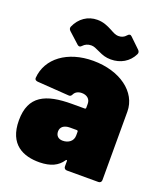

<svg xmlns="http://www.w3.org/2000/svg" viewBox="-134 -806 772 904"><g transform="rotate(20 252.0 -354.0)"><path d="M212 -593C226 -593 235 -588 257 -578C278 -568 295 -562 320 -562C368 -562 409 -585 430 -628C434 -636 432 -643 426 -649L375 -698C368 -705 361 -703 354 -695C344 -683 331 -678 317 -678C300 -678 288 -686 273 -694C250 -706 228 -716 198 -716C151 -716 111 -689 91 -643C88 -635 90 -629 96 -623L151 -573C158 -567 165 -568 172 -576C181 -586 195 -593 212 -593ZM246 -528C118 -528 25 -460 18 -359C18 -351 24 -347 33 -346L192 -335C201 -334 205 -339 209 -347C215 -359 229 -367 247 -367C273 -367 290 -352 290 -329V-309C290 -305 288 -303 284 -303H221C89 -303 12 -268 12 -145C12 -24 89 9 171 8C226 7 261 -10 283 -43C286 -48 290 -47 290 -42V-15C290 -6 296 0 305 0H463C472 0 478 -6 478 -15V-358C478 -456 380 -528 246 -528ZM238 -125C216 -125 203 -138 203 -159C203 -181 220 -195 250 -195H284C288 -195 290 -192 290 -189V-170C290 -141 266 -125 238 -125Z"/></g></svg>

Font: Barlow Semi Condensed Black
Style: Regular
Weight: 900
Width: 4
Designer: Jeremy Tribby
Foundry: Tribby Type
Version: Version 1.408;PS 001.408;hotconv 1.0.88;makeotf.lib2.5.64775